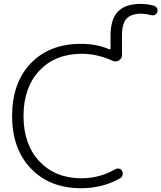

<svg xmlns="http://www.w3.org/2000/svg" viewBox="-20 -992 841 1000"><path d="M43 -387.7Q43 -560.5 140.1 -662.1Q237.3 -763.7 401.4 -763.7Q483.4 -763.7 548.8 -735.4Q551.8 -734.4 553.7 -735.8Q555.7 -737.3 555.7 -740.2V-806.6Q555.7 -891.6 594.2 -931.6Q632.8 -971.7 712.9 -971.7Q747.1 -971.7 782.2 -961.9Q792 -959 797.9 -949.2Q800.8 -943.4 800.8 -937.5Q800.8 -933.6 799.8 -929.7Q795.9 -918.9 786.6 -914.6Q777.3 -910.2 767.6 -913.1Q741.2 -919.9 718.8 -920.9Q662.1 -920.9 638.7 -894.5Q615.2 -868.2 615.2 -805.7V-705.1Q615.2 -686.5 598.6 -676.8Q589.8 -671.9 581.1 -671.9Q573.2 -671.9 565.4 -675.8Q490.2 -710.9 407.2 -711.9Q267.6 -711.9 185.1 -624Q102.5 -536.1 102.5 -387.7Q102.5 -239.3 185.5 -151.4Q268.6 -63.5 404.3 -63.5Q499 -63.5 582 -111.3Q590.8 -116.2 601.1 -113.3Q611.3 -110.4 616.2 -101.6Q621.1 -90.8 618.2 -79.6Q615.2 -68.4 605.5 -63.5Q515.6 -11.7 401.4 -11.7Q239.3 -11.7 141.1 -114.3Q43 -216.8 43 -387.7Z"/></svg>

Font: irohamaru Light
Style: Regular
Weight: 200
Designer: [Source Han Sans]
Ryoko NISHIZUKA  (kana & ideographs); Paul D. Hunt (Latin, Greek & Cyrillic); Wenlong ZHANG  (bopomofo
Version: Version 1.01